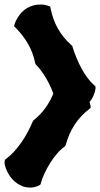

<svg xmlns="http://www.w3.org/2000/svg" viewBox="-27 -780 446 856"><path d="M377 -298.8 372.1 -294.9Q331.1 -263.2 305.4 -223.6Q279.8 -184.1 266.1 -133.8L262.2 -127Q244.6 -115.2 227.3 -95.2Q210 -75.2 195.6 -51.8Q181.2 -28.3 170.4 -4.6Q159.7 19 154.8 38.1L153.8 42L149.9 44.9Q149.4 45.4 146.5 47.1Q143.6 48.8 138.4 50.8Q133.3 52.7 125.7 54.4Q118.2 56.2 108.9 56.2Q87.4 56.2 70.6 49.1Q53.7 42 40.8 31.2Q27.8 20.5 18.8 7.6Q9.8 -5.4 4.2 -17.6Q-1.5 -29.8 -4.2 -39.6Q-6.8 -49.3 -6.8 -53.2Q-6.8 -57.6 -6.3 -59.8Q-5.9 -62 -5.9 -63L-4.9 -67.9L-1 -70.8Q18.6 -85.4 36.6 -105.2Q54.7 -125 69.8 -147.2Q85 -169.4 97.2 -192.4Q109.4 -215.3 118.2 -236.8L122.1 -243.2Q180.7 -289.6 210.9 -362.8Q197.3 -399.9 176.5 -434.6Q155.8 -469.2 132.8 -492.2L129.9 -498Q121.1 -543.5 99.1 -582.5Q77.1 -621.6 41 -658.2L36.1 -662.1L37.1 -668.9Q37.1 -668 39.1 -674.6Q41 -681.2 46.1 -691.2Q51.3 -701.2 59.8 -713.1Q68.4 -725.1 81.5 -735.6Q94.7 -746.1 113 -752.9Q131.3 -759.8 155.8 -759.8Q171.4 -759.8 180.7 -756.3Q189.9 -752.9 190.9 -752.9L196.8 -751L198.2 -744.1Q208 -693.4 231.4 -652.1Q254.9 -610.8 293 -577.1L295.9 -574.2L296.9 -568.8Q304.2 -545.9 314 -522.2Q323.7 -498.5 335.7 -476.1Q347.7 -453.6 362.3 -433.8Q377 -414.1 394 -398.9L397.9 -396L398.9 -391.1V-387.2Q398.9 -385.7 397.9 -379.6Q397 -373.5 394 -364.7Q391.1 -356 386 -345.7Q380.9 -335.4 372.1 -325.2Q375 -316.9 376 -311.5Q377 -306.2 377 -305.2Z"/></svg>

Font: Hanalei Fill
Style: Regular
Weight: 400
Version: Version 1.000